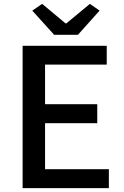

<svg xmlns="http://www.w3.org/2000/svg" viewBox="-20 -973 640 993"><path d="M532 -736V-639H213V-434H483V-336H213V-98H543V0H97V-736ZM198 -953 319 -852H323L445 -953L495 -918L383 -793H260L147 -918Z"/></svg>

Font: Kinto Sans Med
Style: Regular
Weight: 500
Designer: Authors: Ryoko NISHIZUKA  (kana & ideographs); Paul D. Hunt (Latin, Greek & Cyrillic); Wenlong ZHANG  (bopomofo); Sandol
Foundry: Adobe Systems Incorporated, ookami Inc.
Version: Version 0.001